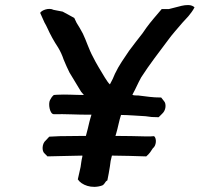

<svg xmlns="http://www.w3.org/2000/svg" viewBox="-20 -757 790 760"><path d="M139 -706 156 -668C161 -660 164 -653 167 -647C179 -620 194 -593 210 -569C219 -554 226 -539 232 -521C239 -503 247 -487 255 -470C268 -448 287 -417 301 -394L312 -381C274 -381 243 -384 206 -382L193 -381C186 -375 182 -369 178 -361C170 -346 177 -305 193 -305C241 -306 282 -303 329 -303H342C340 -296 335 -280 334 -275C330 -256 325 -238 320 -219H310C279 -219 246 -218 217 -218C203 -217 189 -217 175 -216L161 -201C146 -189 145 -159 156 -150L168 -138C183 -138 197 -139 211 -139C240 -139 272 -141 302 -141H306V-137C304 -130 303 -123 302 -117L299 -96C295 -77 292 -64 288 -47C302 -25 343 -8 385 -23C397 -30 394 -37 405 -43C409 -63 412 -78 415 -98L418 -120C419 -127 422 -134 423 -141H428C472 -141 513 -139 556 -138H559C572 -149 578 -159 585 -170C599 -180 601 -209 590 -218C580 -217 574 -217 559 -217C518 -218 480 -219 437 -219L440 -229C447 -252 451 -278 459 -302C486 -302 532 -298 556 -297C575 -294 584 -293 608 -293L621 -306C628 -312 634 -322 635 -333C636 -343 634 -352 629 -357L618 -371C581 -371 564 -375 528 -379C520 -379 507 -379 504 -382C519 -409 525 -426 539 -451C571 -501 610 -551 645 -598C659 -618 686 -648 702 -667L725 -692C734 -703 743 -714 750 -728C745 -733 736 -737 725 -737C716 -737 707 -736 699 -734L648 -721H620C603 -701 575 -669 560 -648L544 -625C529 -606 505 -575 491 -556C471 -526 451 -499 435 -465C428 -447 425 -442 415 -423C408 -429 403 -438 395 -450C380 -475 360 -507 348 -532C332 -561 322 -595 308 -624C300 -639 292 -653 283 -667L274 -686C257 -695 244 -702 228 -711L192 -718C173 -728 144 -716 139 -706Z"/></svg>

Font: Hussar Pisanka
Style: Kur
Weight: 400
Designer: Robert Jablonski
Foundry: Cannot Into Space Fonts
Version: Version 1.070